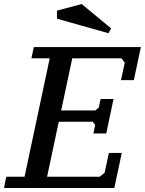

<svg xmlns="http://www.w3.org/2000/svg" viewBox="-41 -934 720 954"><path d="M659 -700H127L115 -644H206L81 -56H-10L-21 0H527L564 -174H500L479 -76L455 -56H193L251 -329H420L432 -313L423 -271H487L523 -442H459L450 -400L432 -385H263L318 -644H563L579 -622L560 -536H624ZM511 -793 365 -914 242 -881V-841L498 -769Z"/></svg>

Font: PT Serif Caption
Style: Italic
Weight: 400
Italic angle: -12°
Designer: A.Korolkova, O.Umpeleva, V.Yefimov
Foundry: ParaType Ltd
Version: Version 1.000W OFL